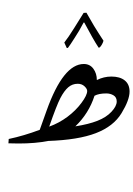

<svg xmlns="http://www.w3.org/2000/svg" viewBox="-20 -721 695 1000"><path d="M416.5 -387.7Q448.2 -387.7 466.3 -363Q484.4 -338.4 484.4 -304.2Q521 -322.3 560.1 -322.3Q604.5 -322.3 629.6 -302.2Q654.8 -282.2 654.8 -244.1Q654.8 -200.2 613 -131.6Q571.3 -63 479.5 -27.6Q387.7 7.8 230.5 13.2Q164.6 26.4 76.7 26.4L23.9 25.4L25.4 2.9Q105.5 -14.2 187 -44.9L223.1 -146Q309.6 -387.7 416.5 -387.7ZM434.1 -247.1Q434.1 -258.3 420.2 -271.5Q406.2 -284.7 384.8 -284.7Q356.9 -284.7 335.7 -266.6Q314.5 -248.5 294.7 -210.7Q274.9 -172.9 236.3 -61.5Q287.6 -80.1 331.1 -112.5Q374.5 -145 404.3 -185.1Q434.1 -225.1 434.1 -247.1ZM587.9 -192.4Q587.9 -214.4 571.3 -224.4Q554.7 -234.4 533.7 -234.4Q494.6 -234.4 472.2 -222.2Q442.9 -130.9 372.6 -63Q441.4 -73.7 487.5 -91.8Q533.7 -109.9 560.8 -139.2Q587.9 -168.5 587.9 -192.4ZM415 -661.6ZM351.6 259.3ZM416.5 -562ZM416.5 -700.7ZM416.5 -474.1ZM493.7 -472.7Q478.5 -495.6 459.5 -529.3L418.9 -603.5H415.5Q403.8 -581.1 391.6 -560.3Q379.4 -539.6 367.7 -522L347.7 -491.2Q338.9 -477.5 333.5 -471.2H327.6L314.9 -499.5Q323.7 -510.3 337.9 -531.2Q352.1 -552.2 366.2 -574.7L415.5 -653.8L430.2 -654.8L469.7 -586.4Q482.9 -564.9 496.1 -544.2Q509.3 -523.4 519 -508.8Q516.6 -499.5 511.2 -490Q505.9 -480.5 499.5 -474.1Z"/></svg>

Font: Noto Nastaliq Urdu
Style: Regular
Weight: 400
Designer: Monotype Design Team
Foundry: Monotype Imaging Inc.
Version: Version 1.02 uh